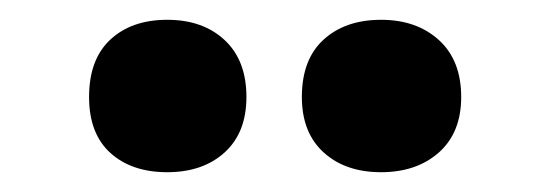

<svg xmlns="http://www.w3.org/2000/svg" viewBox="-20 -788 542 194"><path d="M149 -768Q185 -768 207 -747.5Q229 -727 229 -690Q229 -654 207 -634Q185 -614 149 -614Q113 -614 91.5 -633.5Q70 -653 70 -690Q70 -728 91.5 -748Q113 -768 149 -768ZM365 -768Q401 -768 423.5 -747.5Q446 -727 446 -690Q446 -654 423.5 -634Q401 -614 365 -614Q329 -614 307 -634Q285 -654 285 -690Q285 -728 307 -748Q329 -768 365 -768Z"/></svg>

Font: Noto Sans Display Black Narrow
Style: Regular
Weight: 900
Width: 4
Designer: Monotype Design team
Foundry: Monotype Imaging Inc.
Version: Version 1.000